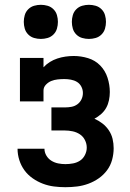

<svg xmlns="http://www.w3.org/2000/svg" viewBox="-20 -771 540 799"><path d="M252 8Q228 8 204.5 5Q181 2 158.5 -6.5Q136 -15 116 -29Q96 -43 82 -62Q68 -81 60.5 -104.5Q53 -128 53 -152H165Q165 -137 173 -123.5Q181 -110 194 -102Q207 -94 222 -91Q237 -88 252 -88Q268 -88 284 -91Q300 -94 313 -102.5Q326 -111 333.5 -126Q341 -141 341 -156Q341 -156 341 -156.5Q341 -157 341 -157Q341 -173 333.5 -188Q326 -203 312.5 -212Q299 -221 282.5 -224.5Q266 -228 250 -228H194V-324H250Q264 -324 277.5 -326.5Q291 -329 302 -337Q313 -345 319 -357.5Q325 -370 325 -384Q325 -398 318.5 -410.5Q312 -423 300.5 -430Q289 -437 275 -439.5Q261 -442 248 -442Q234 -442 220 -440.5Q206 -439 193.5 -434Q181 -429 171 -418.5Q161 -408 161 -394V-349H63V-530H161V-491Q173 -504 187.5 -513Q202 -522 218.5 -527.5Q235 -533 252.5 -535.5Q270 -538 287 -538Q317 -538 346.5 -529Q376 -520 397 -498.5Q418 -477 427.5 -447.5Q437 -418 437 -388Q437 -371 433.5 -354Q430 -337 422 -322.5Q414 -308 401 -296.5Q388 -285 373 -277Q391 -269 406.5 -257Q422 -245 433 -228.5Q444 -212 448.5 -193Q453 -174 453 -154Q453 -130 446.5 -106Q440 -82 425.5 -62.5Q411 -43 391 -29Q371 -15 348 -6.5Q325 2 301 5Q277 8 252 8ZM350 -609Q336 -609 322 -613Q308 -617 297.5 -627.5Q287 -638 283 -652Q279 -666 279 -680Q279 -694 283 -708Q287 -722 297.5 -732.5Q308 -743 322 -747Q336 -751 350 -751Q364 -751 378 -747Q392 -743 402.5 -732.5Q413 -722 417 -708Q421 -694 421 -680Q421 -666 417 -652Q413 -638 402.5 -627.5Q392 -617 378 -613Q364 -609 350 -609ZM150 -609Q136 -609 122 -613Q108 -617 97.5 -627.5Q87 -638 83 -652Q79 -666 79 -680Q79 -694 83 -708Q87 -722 97.5 -732.5Q108 -743 122 -747Q136 -751 150 -751Q164 -751 178 -747Q192 -743 202.5 -732.5Q213 -722 217 -708Q221 -694 221 -680Q221 -666 217 -652Q213 -638 202.5 -627.5Q192 -617 178 -613Q164 -609 150 -609Z"/></svg>

Font: Iosevka Slab
Style: Bold
Weight: 700
Monospace: yes
Designer: Belleve Invis
Foundry: Belleve Invis
Version: Version 11.1.1; ttfautohint (v1.8.3)